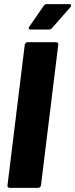

<svg xmlns="http://www.w3.org/2000/svg" viewBox="-20 -903 362 923"><path d="M16 -12 99 -688Q100 -693 103.5 -696.5Q107 -700 112 -700H250Q255 -700 258 -696.5Q261 -693 260 -688L177 -12Q176 -7 172.5 -3.5Q169 0 164 0H26Q21 0 18 -3.5Q15 -7 16 -12ZM118 -767Q118 -771 121 -775L190 -875Q195 -883 205 -883H313Q322 -883 322 -877Q322 -872 318 -868L230 -768Q224 -761 215 -761H128Q118 -761 118 -767Z"/></svg>

Font: Barlow Condensed ExtraBold
Style: Italic
Weight: 800
Width: 3
Italic angle: -7°
Designer: Jeremy Tribby
Foundry: Tribby Type
Version: Version 1.408